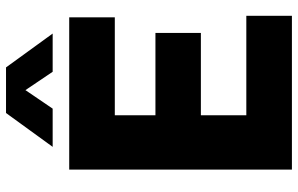

<svg xmlns="http://www.w3.org/2000/svg" viewBox="-196 -794 990 638"><g transform="rotate(-90 299.0 -475.0)"><path d="M235 -151.5H565.5V0H54.5V-740H560.5V-588.5H235V-453.5H508.5V-302.5H235ZM506.5 -795H379.5L318.5 -885.5L257 -795H130L242.5 -950H394Z"/></g></svg>

Font: Encode Sans Semi Condensed ExBd
Style: Regular
Weight: 800
Width: 4
Designer: Multiple Designers
Foundry: Impallari Type
Version: Version 2.000